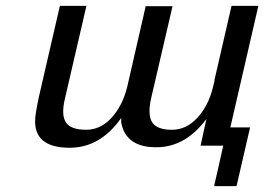

<svg xmlns="http://www.w3.org/2000/svg" viewBox="-20 -492 896 651"><path d="M737 2H660L680 -89Q613 2 521 7Q507 8 484 6Q404 -4 391 -77V-92Q320 9 216 9Q101 9 99 -78Q98 -100 112 -164L183 -472H273L200 -157Q187 -102 203.5 -77Q220 -52 272 -52Q321 -52 358 -92.5Q395 -133 411 -196Q415 -213 474 -471H565L492 -157Q480 -101 496.5 -76.5Q513 -52 563 -52Q612 -52 649.5 -93Q687 -134 702 -196L707 -216V-220L765 -472H856L761 -60H828L782 139H706Z"/></svg>

Font: Coval
Style: Book Italic
Weight: 350
Foundry: Context Ltd
Version: Version 001.000